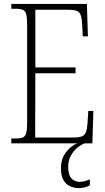

<svg xmlns="http://www.w3.org/2000/svg" viewBox="-20 -734 540 983"><path d="M38 0V-25H61Q85 -25 97.5 -30.5Q110 -36 114.5 -54Q119 -72 119 -108V-605Q119 -642 114.5 -660Q110 -678 97.5 -683.5Q85 -689 61 -689H38V-714H425L430 -548H404L401 -601Q400 -635 394.5 -653Q389 -671 374.5 -677.5Q360 -684 329 -684H161V-389H367V-359H161L160 -30H356Q386 -30 400.5 -36.5Q415 -43 420.5 -58.5Q426 -74 428 -102L432 -166H458L453 0ZM385 229Q343 229 317.5 204.5Q292 180 292 127Q292 78 319 44Q346 10 376 0H413Q394 7 374.5 23.5Q355 40 342 64.5Q329 89 329 121Q329 162 346 179.5Q363 197 388 197Q412 197 440 184V215Q414 229 385 229Z"/></svg>

Font: Noto Serif Sinhala Condensed ExtraLight
Style: Regular
Weight: 200
Width: 3
Designer: Jelle Bosma - Monotype Design Team
Foundry: Monotype Imaging Inc.
Version: Version 2.007; ttfautohint (v1.8.4.7-5d5b)